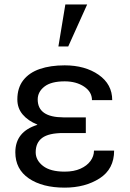

<svg xmlns="http://www.w3.org/2000/svg" viewBox="-20 -829 579 858"><path d="M285 -621.5H241L272 -809H369.5ZM269 9.5Q169 9.5 108.8 -31.8Q48.5 -73 48.5 -148.5Q48.5 -240.5 146.5 -271V-272.5Q105.5 -289 81.5 -317.2Q57.5 -345.5 57.5 -384.5Q57.5 -436.5 84 -470.5Q110.5 -504.5 158 -520.8Q205.5 -537 269 -537Q360 -537 420.8 -494.8Q481.5 -452.5 481.5 -381.5H391Q391 -418.5 355.8 -442Q320.5 -465.5 269 -465.5Q208.5 -465.5 178.5 -442Q148.5 -418.5 148.5 -384.5Q148.5 -305 263 -304.5H363.5V-234.5H263Q198 -234.5 168.8 -213Q139.5 -191.5 139.5 -148.5Q139.5 -113 172.2 -87.5Q205 -62 269 -62Q310 -62 339.2 -75Q368.5 -88 384.2 -109.5Q400 -131 400 -156H490Q490 -73.5 425.2 -32Q360.5 9.5 269 9.5Z"/></svg>

Font: Roberto Sans
Style: Regular
Weight: 400
Designer: Google (font) & Cristiano Sobral (main changes)
Version: Version 1.500; ttfautohint (v1.8.4.7-5d5b-dirty)